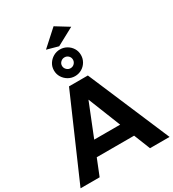

<svg xmlns="http://www.w3.org/2000/svg" viewBox="-265 -1287 1290 1429"><g transform="rotate(-30 379.5 -572.5)"><path d="M302 -700H464L762 0H594L378 -542L161 0H-3ZM167 -263H580V-140H167ZM380 -972Q412 -972 438.5 -956.5Q465 -941 480.5 -915.5Q496 -890 496 -858Q496 -827 480.5 -800.5Q465 -774 438.5 -758.5Q412 -743 380 -743Q349 -743 322.5 -758.5Q296 -774 280 -800Q264 -826 264 -858Q264 -890 280 -915.5Q296 -941 322.5 -956.5Q349 -972 380 -972ZM380 -904Q361 -904 347 -890.5Q333 -877 333 -858Q333 -839 347 -825Q361 -811 380 -811Q400 -811 413.5 -825Q427 -839 427 -858Q427 -877 413.5 -890.5Q400 -904 380 -904ZM426 -1145 538 -1076 388 -995 290 -1022Z"/></g></svg>

Font: Alexandria SemiBold
Style: Regular
Weight: 600
Designer: Mohamed Gaber
Foundry: Kief Type Foundry
Version: Version 5.100